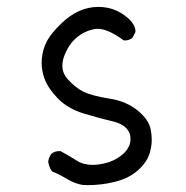

<svg xmlns="http://www.w3.org/2000/svg" viewBox="-20 -540 540 556"><path d="M233.9 -3.9Q274.4 -3.9 311.5 -13.2Q356.9 -23.9 385.7 -52.7Q409.7 -76.7 415.5 -104Q419.4 -120.1 419.4 -135.3Q419.4 -150.4 416.5 -164.6Q411.1 -193.8 378.4 -220.2Q345.2 -247.1 296.9 -254.4Q245.6 -262.7 221.7 -274.4Q198.2 -286.1 175.8 -311Q160.6 -328.1 160.6 -350.1Q160.6 -362.3 165.5 -376.5Q178.7 -412.1 202.4 -431.6Q226.1 -451.2 255.9 -456.1Q259.8 -456.5 263.7 -456.5Q292.5 -456.5 337.9 -423.3Q339.4 -422.9 343.3 -422.9Q347.2 -422.9 352.8 -424.6Q358.4 -426.3 363.3 -430.2L372.1 -446.8Q372.1 -448.7 372.1 -451.4Q372.1 -454.1 370.8 -459Q369.6 -463.9 365.7 -470.2Q359.9 -479.5 349.1 -488.8Q313 -520 264.6 -520Q207 -520 157.2 -471.7Q127.9 -443.4 116 -421.1Q104 -398.9 101.1 -370.1Q100.6 -364.3 100.6 -357.9Q100.6 -335.9 108.4 -313.5Q118.7 -284.7 147.5 -254.9Q176.3 -225.1 224.4 -210.7Q272.5 -196.3 308.6 -188Q349.6 -177.7 356.9 -148.4Q357.9 -142.6 357.9 -136Q357.9 -129.4 355.5 -121.6Q351.1 -108.9 339.8 -97.2L336.4 -94.2Q311.5 -71.3 270.5 -64.5Q258.8 -62.5 249.5 -62.5Q221.2 -62.5 202.6 -74.7Q180.2 -88.9 155.8 -102.1Q153.8 -102.5 152.3 -102.5Q138.2 -102.5 128.9 -94.7Q121.6 -85.4 119.6 -72.3Q121.6 -56.6 130.4 -43.9Q153.3 -34.2 175.3 -21Q196.3 -8.3 219.7 -4.4Q227.1 -3.9 233.9 -3.9Z"/></svg>

Font: NaikaiFont
Style: Light
Weight: 300
Version: Version 1.89